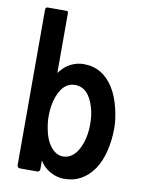

<svg xmlns="http://www.w3.org/2000/svg" viewBox="-86 -767 672 889"><g transform="rotate(10 250.0 -322.0)"><path d="M276 62Q243 62 211 44Q179 26 162 -4V35Q162 50 149 50H69Q55 50 55 35V-694Q55 -706 66 -706H152Q158 -706 160 -704Q162 -702 162 -694V-415Q184 -446 213.5 -461.5Q243 -477 276 -477Q321 -477 355.5 -456.5Q390 -436 414.5 -398Q439 -360 452.5 -306.5Q466 -253 466 -209Q466 -151 453 -99.5Q440 -48 415.5 -12.5Q391 23 356.5 42.5Q322 62 276 62ZM253 -375Q208 -375 182.5 -327.5Q157 -280 157 -209Q157 -182 164 -147.5Q171 -113 184.5 -89Q198 -65 216 -52Q234 -39 253 -39Q299 -39 326 -88.5Q353 -138 353 -209Q353 -275 327 -325Q301 -375 253 -375Z"/></g></svg>

Font: NanumGothicCoding
Style: Bold
Weight: 700
Monospace: yes
Designer: Kwon Bruce; Nicolas Noh; Sung-woo Choi; Go-un Cha; Soo-hyun Park;
Foundry: NHN Corporation
Version: Version 2.000;PS 1;hotconv 1.0.49;makeotf.lib2.0.14853